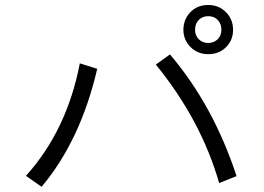

<svg xmlns="http://www.w3.org/2000/svg" viewBox="-20 -796 1040 755"><path d="M82 -104.5Q243.2 -283.2 293.9 -546.9L362.3 -525.4Q296.9 -244.1 143.6 -61.5ZM592.8 -542 648.4 -582Q819.3 -380.9 910.2 -103.5L841.8 -76.2Q770.5 -324.2 592.8 -542ZM747.1 -678.7Q747.1 -656.2 761.7 -641.6Q776.4 -627 798.8 -627Q820.3 -627 835.4 -641.1Q850.6 -655.3 850.6 -678.7Q850.6 -702.1 836.4 -717.3Q822.3 -732.4 798.8 -732.4Q776.4 -732.4 761.7 -717.8Q747.1 -703.1 747.1 -678.7ZM701.2 -678.7Q701.2 -719.7 728.5 -748Q755.9 -776.4 798.8 -776.4Q840.8 -776.4 868.7 -748Q896.5 -719.7 896.5 -678.7Q896.5 -637.7 868.7 -610.4Q840.8 -583 798.8 -583Q756.8 -583 729 -611.3Q701.2 -639.6 701.2 -678.7Z"/></svg>

Font: Gothic A1
Style: Regular
Weight: 400
Designer: HanYang I&C Co.,Ltd.
Foundry: HanYang I&C Co.,Ltd.
Version: Version 2.50